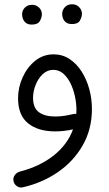

<svg xmlns="http://www.w3.org/2000/svg" viewBox="-20 -587 503 882"><path d="M265.6 -523.9Q265.6 -540.5 278.1 -554Q290.5 -567.4 310.5 -567.4Q324.7 -567.4 334.2 -561.5Q343.8 -555.7 349.1 -547.4Q356.4 -536.1 356.4 -523.4Q356.4 -509.3 347.2 -492.7Q337.9 -476.1 310.5 -476.6Q292 -476.6 282.5 -484.6Q272.9 -492.7 269 -503.4Q265.6 -513.2 265.6 -523.9ZM81.5 -522Q81.5 -538.6 94 -551.8Q106.4 -564.9 127 -564.9Q140.6 -564.9 150.1 -559.3Q159.7 -553.7 165.5 -544.9Q172.4 -533.2 172.4 -521.5Q172.4 -506.8 163.1 -490.5Q153.8 -474.1 126.5 -474.1Q107.9 -474.1 98.4 -482.4Q88.9 -490.7 85 -501.5Q81.5 -510.3 81.5 -522ZM226.1 -337.4Q267.1 -337.4 299.8 -315.7Q332.5 -293.9 355.5 -257.6Q378.4 -221.2 390.4 -176.8Q402.3 -132.3 402.3 -86.4Q402.3 6.8 359.9 80.8Q317.4 154.8 245.4 204.1Q173.3 253.4 85 273.4Q70.3 276.9 57.6 268.1Q44.9 259.3 42 244.6Q39.1 229.5 48.1 217.3Q57.1 205.1 71.3 201.2Q162.6 177.7 226.1 127.7Q289.6 77.6 315.4 7.3Q272.9 16.6 233.9 16.6Q154.3 16.6 108.6 -20.8Q63 -58.1 63 -135.3Q63 -185.5 84 -231.9Q105 -278.3 141.8 -307.9Q178.7 -337.4 226.1 -337.4ZM131.8 -137.7Q131.8 -91.3 158.9 -71.5Q186 -51.8 233.4 -51.8Q253.9 -51.8 274.9 -54.9Q295.9 -58.1 316.4 -63Q323.2 -64.9 330.6 -63.5Q331.1 -73.7 331.1 -84Q331.1 -112.8 324.2 -144.5Q317.4 -176.3 304 -203.9Q290.5 -231.4 270.8 -248.8Q251 -266.1 224.6 -266.1Q197.3 -266.1 176.3 -246.3Q155.3 -226.6 143.6 -196.8Q131.8 -167 131.8 -137.7Z"/></svg>

Font: Mikhak Regular
Style: Regular
Weight: 400
Designer: Amin Abedi
Version: Version 3.3